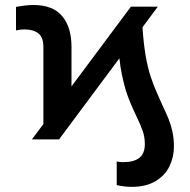

<svg xmlns="http://www.w3.org/2000/svg" viewBox="-20 -557 759 767"><path d="M107.4 0 153.3 -61.5V-370.1Q153.3 -407.7 133.3 -423.6Q113.3 -439.5 78.1 -439.5Q59.6 -439.5 43.9 -435.5V-529.3Q58.1 -532.2 77.9 -534.7Q97.7 -537.1 112.3 -537.1Q191.9 -537.1 228.8 -492.2Q265.6 -447.3 265.6 -370.1V-211.9L502.9 -530.3H610.4L549.3 -448.2Q557.1 -323.2 583 -248Q591.8 -221.2 604 -192.9Q616.2 -164.6 627 -140.6Q643.6 -106 653.1 -82.5Q662.6 -59.1 668.7 -31.5Q674.8 -3.9 674.8 28.3Q674.8 70.3 657.2 106.9Q639.6 143.6 601.6 166.5Q563.5 189.5 505.9 189.5Q479 189.5 446.3 182.6V87.9Q458 90.8 470.7 90.8Q515.6 90.8 537.1 73.2Q558.6 55.7 558.6 18.6Q558.6 -8.8 550.3 -33.2Q542 -57.6 524.4 -93.8Q498 -148.4 482.4 -196.3Q473.6 -227.1 467.3 -257.1Q460.9 -287.1 457 -324.2L215.8 0Z"/></svg>

Font: Pretendard JP SemiBold
Style: Regular
Weight: 600
Designer: Base glyphs from Inter by Rasmus Andersson; Hangeul glyphs from Noto Sans CJK(Source Han Sans) by Jang Soo-young and Kan
Foundry: Kil Hyung-jin
Version: Version 1.309